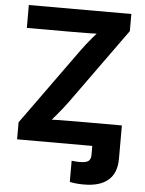

<svg xmlns="http://www.w3.org/2000/svg" viewBox="-61 -777 784 1036"><g transform="rotate(5 330.5 -258.5)"><path d="M356 204.1V89.4Q367.7 90.8 379.2 91.6Q390.6 92.3 401.4 92.3Q434.6 92.3 447.3 82Q460 71.8 460 48.3V0H609.4V56.6Q609.4 133.3 564.7 172.4Q520 211.4 432.6 211.4Q410.2 211.4 390.6 209.5Q371.1 207.5 356 204.1ZM52.7 0V-92.3L351.1 -506.8Q378.4 -544.4 410.6 -582.3Q442.9 -620.1 476.1 -657.2L488.3 -608.9Q439.5 -605 390.9 -604.2Q342.3 -603.5 293.5 -603.5H52.7V-727.5H607.9V-634.8L314.9 -227.5Q286.1 -188 252.7 -148.7Q219.2 -109.4 184.6 -70.3L172.9 -118.7Q223.1 -122.6 273.7 -123.3Q324.2 -124 374.5 -124H609.4V0Z"/></g></svg>

Font: Inter 16pt
Style: Bold
Weight: 700
Version: Version 4.001;git-66647c0bb